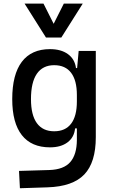

<svg xmlns="http://www.w3.org/2000/svg" viewBox="-20 -796 626 1050"><path d="M88.9 233.4 84 138.7 250 133.8Q328.6 131.3 364.3 90.3Q399.9 49.3 400.4 -30.3V-408.2L410.2 -517.6H503.9V-45.9Q503.9 92.3 440.9 158.2Q377.9 224.1 240.2 228.5ZM253.4 9.8Q151.9 9.8 99.4 -57.1Q46.9 -124 46.9 -253.9Q46.9 -388.7 99.4 -458Q151.9 -527.3 253.4 -527.3Q314 -527.3 351.6 -500Q389.2 -472.7 395.5 -423.8H435.5L400.4 -276.4Q400.4 -356.4 368.9 -397.9Q337.4 -439.5 276.4 -439.5Q213.9 -439.5 181.6 -392.6Q149.4 -345.7 149.4 -253.9Q149.4 -167 181.6 -122.6Q213.9 -78.1 276.4 -78.1Q337.4 -78.1 368.9 -119.6Q400.4 -161.1 400.4 -241.2L435.5 -93.8H390.6Q385.7 -44.9 349.4 -17.6Q313 9.8 253.4 9.8ZM231.4 -590.8 114.3 -776.4H217.8L278.3 -656.2H268.6L329.1 -776.4H432.6L315.4 -590.8Z"/></svg>

Font: Cascadia Mono
Style: Regular
Weight: 400
Monospace: yes
Designer: Aaron Bell
Foundry: Saja Typeworks
Version: Version 2404.023